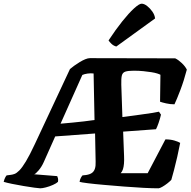

<svg xmlns="http://www.w3.org/2000/svg" viewBox="-66 -1020 1032 1040"><path d="M152 0Q145 0 119.5 -3.5Q94 -7 61.5 -12.5Q29 -18 -0.5 -24Q-30 -30 -46 -35Q-43 -48 -38.5 -57Q-34 -66 -30 -70L-7 -73Q2 -74 13 -78Q24 -82 39 -97Q54 -112 74.5 -146Q95 -180 123 -240L313 -646Q322 -654 336 -664Q350 -674 365.5 -683.5Q381 -693 395.5 -699Q410 -705 421 -705L883 -704Q900 -696 918.5 -678.5Q937 -661 946 -643Q930 -582 910.5 -531Q891 -480 879 -455Q856 -455 834 -460Q812 -465 801 -469L803 -615Q798 -618 785.5 -622Q773 -626 754 -629Q735 -632 711 -634.5Q687 -637 659 -637Q628 -637 613 -632Q598 -627 594 -611Q590 -595 591 -561L597 -386Q649 -393 691 -398.5Q733 -404 760.5 -408.5Q788 -413 795 -415L806 -399Q801 -377 793 -354Q785 -331 779 -320L601 -307L606 -175Q607 -151 605.5 -133.5Q604 -116 600 -103.5Q596 -91 588 -82H734L830 -265Q858 -265 879.5 -258.5Q901 -252 910 -246Q903 -209 894 -170Q885 -131 876.5 -98.5Q868 -66 862 -46Q855 -38 841 -27Q827 -16 813 -8Q799 0 792 0Q761 0 711.5 -2.5Q662 -5 606 -9.5Q550 -14 498 -18.5Q446 -23 410 -27.5Q374 -32 365 -35Q367 -48 372 -57Q377 -66 381 -70L400 -72Q420 -75 431.5 -83Q443 -91 448 -106Q453 -121 452 -145L449 -297L233 -281L171 -142Q160 -117 143.5 -97.5Q127 -78 119 -76L244 -66Q246 -62 248 -54Q250 -46 248 -35Q240 -27 221 -18.5Q202 -10 182.5 -5Q163 0 152 0ZM262 -350Q296 -353 327.5 -356Q359 -359 389 -362.5Q419 -366 446 -370L441 -622Q425 -624 408 -621.5Q391 -619 380 -614ZM564 -768Q549 -772 538 -782.5Q527 -793 522 -801Q560 -859 596 -904Q632 -949 660 -974.5Q688 -1000 701 -1000Q715 -1000 731 -987.5Q747 -975 759.5 -957Q772 -939 774 -920Z"/></svg>

Font: Texturina Medium 12pt Black
Style: Italic
Weight: 900
Italic angle: -11°
Version: Version 1.002